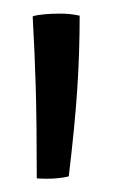

<svg xmlns="http://www.w3.org/2000/svg" viewBox="-20 -759 179 282"><path d="M68 -739Q75 -739 81 -738.5Q87 -738 97 -736Q97 -682 93.5 -628.5Q90 -575 81 -500Q74 -498 62 -497Q50 -496 34 -497Q34 -579 32.5 -630.5Q31 -682 28 -735Q34 -737 45 -738Q56 -739 68 -739Z"/></svg>

Font: Atma
Style: Regular
Weight: 400
Designer: Gregori Vincens, Jeremie Hornus, Riccardo Olocco, Yoann Minet.
Foundry: black foundry
Version: Version 1.102;PS 1.100;hotconv 1.0.86;makeotf.lib2.5.63406